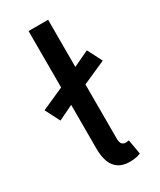

<svg xmlns="http://www.w3.org/2000/svg" viewBox="-196 -771 700 842"><g transform="rotate(-30 154.0 -349.5)"><path d="M27 -299 -11 -373 108 -426 186 -463 281 -508 319 -434 193 -378 114 -341ZM202 10Q166 10 144 -5Q122 -20 112 -47.5Q102 -75 102 -114V-709H201V-108Q201 -87 208.5 -79.5Q216 -72 226 -72Q230 -72 233.5 -72.5Q237 -73 243 -74L256 0Q247 4 233.5 7Q220 10 202 10Z"/></g></svg>

Font: Source Sans 3 ExtraLight Medium
Style: Regular
Weight: 500
Version: Version 3.052;hotconv 1.1.0;makeotfexe 2.6.0